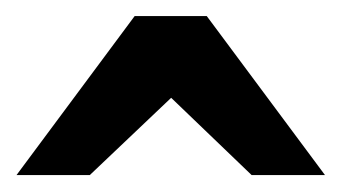

<svg xmlns="http://www.w3.org/2000/svg" viewBox="-44 -752 416 234"><path d="M164.6 -632.8 65.4 -538.6H-23.9L120.1 -732.4H208L352.1 -538.6H262.7Z"/></svg>

Font: TAML ThiruValluvar
Style: Bold
Weight: 400
Version: Version 0.271; dev 7ad24fM